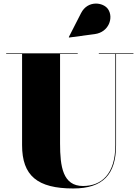

<svg xmlns="http://www.w3.org/2000/svg" viewBox="-20 -1052 790 1087"><path d="M516.5 -859C596.5 -869.5 624.5 -952.5 591.5 -1000.5C564.5 -1039.5 477 -1052 439 -978L369.5 -842L371 -839.5ZM15 -750V-746.5H105V-230C105 -57 192 15 395 15C563 15 637 -65 637 -230V-746.5H735.5V-750H539.5V-746.5H633V-230C633 -65.5 553.5 1 450 1C336 1 320 -108 320 -240V-746.5H420V-750Z"/></svg>

Font: Bodoni* 48pt Fatface
Style: Regular
Weight: 900
Version: Version 2.3